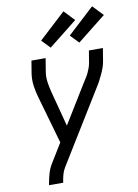

<svg xmlns="http://www.w3.org/2000/svg" viewBox="-104 -849 808 1122"><g transform="rotate(-10 300.0 -288.0)"><path d="M94 205 95 198Q100 168 108.5 138Q117 108 134 81L202 -30L122 -310Q112 -344 106.5 -381Q101 -418 107 -457L119 -530H203L191 -456Q185 -424 189.5 -391.5Q194 -359 202 -329L257 -120L397 -348Q405 -361 413.5 -374Q422 -387 428.5 -400.5Q435 -414 440 -428Q445 -442 448 -457L460 -530H543L531 -457Q528 -437 521.5 -418.5Q515 -400 506.5 -381.5Q498 -363 488.5 -345Q479 -327 468 -310L204 119Q193 137 187.5 157.5Q182 178 179 198L178 205ZM413 -585 365 -635 523 -781 582 -719ZM243 -585 195 -635 353 -781 412 -719Z"/></g></svg>

Font: Iosevka Curly Extended Oblique
Style: Regular
Weight: 400
Width: 7
Italic angle: -9°
Monospace: yes
Designer: Belleve Invis
Foundry: Belleve Invis
Version: Version 11.1.0; ttfautohint (v1.8.3)